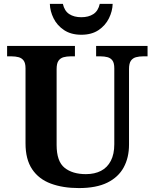

<svg xmlns="http://www.w3.org/2000/svg" viewBox="-20 -948 787 978"><path d="M381.7 10Q300.4 10 239 -12.8Q177.5 -35.6 143.8 -85.9Q110 -136.2 110 -217.7V-599.9Q110 -627 100.2 -639.8Q90.5 -652.6 74.3 -656.8Q58.1 -661 38.4 -661H16.2V-714H361.7V-661H339.4Q320.3 -661 303.9 -656.6Q287.5 -652.1 278 -638.6Q268.4 -625 268.4 -595.9V-210Q268.4 -125.9 308.8 -93.5Q349.1 -61 417.4 -61Q462.1 -61 494.5 -77.8Q526.8 -94.6 544.5 -128.7Q562.2 -162.7 562.2 -213.5V-599.9Q562.2 -627 552.8 -639.8Q543.3 -652.6 527.4 -656.8Q511.5 -661 491.8 -661H469.6V-714H731.6V-661H708.7Q689 -661 672.7 -656.6Q656.3 -652.1 646.7 -638.6Q637.2 -625 637.2 -595.9V-211.5Q637.2 -145 610 -95.2Q582.9 -45.5 526.7 -17.7Q470.4 10 381.7 10ZM394.2 -771Q342 -771 306.3 -794.7Q270.7 -818.4 252.8 -854.9Q234.9 -891.3 233.9 -928.3H300.2Q308.2 -892.3 332.7 -876.3Q357.2 -860.3 394.2 -860.3Q431.2 -860.3 455.7 -876.3Q480.2 -892.3 488.2 -928.3H553.9Q552.9 -891.3 535 -854.9Q517.1 -818.4 482 -794.7Q446.8 -771 394.2 -771Z"/></svg>

Font: Noto Serif Hebrew
Style: Regular
Weight: 400
Designer: Monotype Design Team
Foundry: Monotype Imaging Inc.
Version: Version 2.003